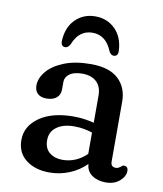

<svg xmlns="http://www.w3.org/2000/svg" viewBox="-80 -751 703 828"><g transform="rotate(10 272.0 -337.0)"><path d="M49 -105.5Q49 -166 104.5 -205Q160 -244 254 -244Q278 -244 301.2 -240.8Q324.5 -237.5 343.5 -232.5V-351.5Q343.5 -390.5 321 -411.5Q298.5 -432.5 258.5 -432.5Q222.5 -432.5 203.2 -418.2Q184 -404 184 -383.5V-350.5Q184 -326.5 168 -313.2Q152 -300 123.5 -300Q98.5 -300 85.2 -313Q72 -326 72 -347.5Q72 -380 97.2 -410.2Q122.5 -440.5 171 -460Q219.5 -479.5 288.5 -479.5Q369 -479.5 408.8 -442.2Q448.5 -405 448.5 -343V-81.5Q448.5 -57.5 470 -57.5Q477.5 -57.5 482 -60Q486.5 -62.5 490 -65Q493.5 -68 496.8 -70.5Q500 -73 504 -73Q522.5 -73 522.5 -52.5Q522.5 -29 499.2 -8.5Q476 12 438.5 12Q402.5 12 378.2 -5Q354 -22 352 -53.5Q320.5 -22 278.8 -5Q237 12 192 12Q129 12 89 -19Q49 -50 49 -105.5ZM158.5 -124Q158.5 -88 181 -69.8Q203.5 -51.5 237.5 -51.5Q297.5 -51.5 343.5 -96V-189.5Q325.5 -195.5 305.8 -199Q286 -202.5 264 -202.5Q215.5 -202.5 187 -181.5Q158.5 -160.5 158.5 -124ZM271.5 -614Q212.5 -614 186.5 -548Q177.5 -532 165.5 -532Q145 -532 147 -559.5Q150.5 -617.5 185.2 -651.5Q220 -685.5 271.5 -685.5Q323 -685.5 357.8 -651.5Q392.5 -617.5 396 -559.5Q398 -532 377.5 -532Q365.5 -532 357 -548Q330.5 -614 271.5 -614Z"/></g></svg>

Font: Fraunces 9pt S100
Style: Regular
Weight: 400
Version: Version 1.000; ttfautohint (v1.8.3)